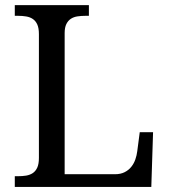

<svg xmlns="http://www.w3.org/2000/svg" viewBox="-20 -734 663 754"><path d="M38.1 0V-42H50.8Q67.9 -42 82.8 -44.4Q97.7 -46.9 108.9 -54.4Q120.1 -62 126.5 -76.2Q132.8 -90.3 132.8 -113.8V-600.1Q132.8 -623.5 126.5 -637.7Q120.1 -651.9 108.9 -659.4Q97.7 -667 82.8 -669.4Q67.9 -671.9 50.8 -671.9H38.1V-713.9H329.1V-671.9H315.9Q299.3 -671.9 284.4 -669.7Q269.5 -667.5 258.3 -660.2Q247.1 -652.8 240.5 -639.4Q233.9 -626 233.9 -604V-49.8H431.2Q453.6 -49.8 469.5 -57.9Q485.4 -65.9 495.6 -78.9Q505.9 -91.8 511.5 -107.9Q517.1 -124 519 -140.1L528.8 -214.8H581.1L574.2 0Z"/></svg>

Font: Gandom FD
Style: FD
Weight: 400
Foundry: DejaVu fonts team - Redesigned by Saber Rastikerdar - Based on Samim Font
Version: Version 0.6